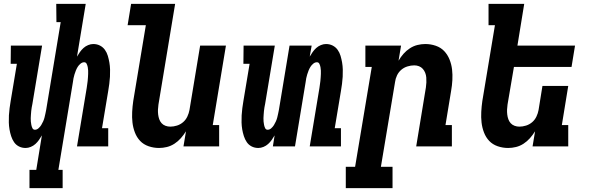

<svg xmlns="http://www.w3.org/2000/svg" viewBox="-20 -755 3040 990"><path d="M303 215H132V121H167L196 -57Q189 -45 181 -33.5Q173 -22 162.5 -12.5Q152 -3 138.5 2.5Q125 8 112 8Q93 8 77.5 0Q62 -8 52.5 -22Q43 -36 37.5 -53Q32 -70 29 -87.5Q26 -105 25.5 -123.5Q25 -142 26 -160.5Q27 -179 29.5 -197.5Q32 -216 35 -234L67 -426H35L36 -520H197L147 -219Q145 -210 143.5 -201Q142 -192 141 -182.5Q140 -173 139.5 -164Q139 -155 138.5 -146Q138 -137 139 -128.5Q140 -120 141.5 -111.5Q143 -103 147 -94.5Q151 -86 160 -86Q170 -86 178.5 -93.5Q187 -101 192.5 -110Q198 -119 202.5 -129Q207 -139 209.5 -149Q212 -159 214 -168.5Q216 -178 218 -188L293 -641H271L270 -735H422L377 -463Q384 -475 392 -486.5Q400 -498 410.5 -507.5Q421 -517 434.5 -522.5Q448 -528 461 -528Q480 -528 495.5 -520Q511 -512 521 -498Q531 -484 536 -467Q541 -450 544 -432.5Q547 -415 547.5 -396.5Q548 -378 547 -359.5Q546 -341 543.5 -322.5Q541 -304 538 -286L506 -94H538V0H377L427 -301Q428 -310 429.5 -319Q431 -328 432 -337.5Q433 -347 433.5 -356Q434 -365 434.5 -374Q435 -383 434.5 -391.5Q434 -400 432.5 -408.5Q431 -417 427 -425.5Q423 -434 414 -434Q404 -434 395 -426.5Q386 -419 380.5 -410Q375 -401 371 -391Q367 -381 364 -371Q361 -361 359 -351.5Q357 -342 356 -332L281 121H303Z M800 8Q772 8 746 -1Q720 -10 702.5 -28.5Q685 -47 675.5 -72Q666 -97 663 -123.5Q660 -150 661.5 -178Q663 -206 667 -234L732 -625H638L656 -735H883L797 -216Q795 -203 794.5 -190Q794 -177 795.5 -164.5Q797 -152 801 -140.5Q805 -129 813 -120Q821 -111 833 -106.5Q845 -102 858 -102Q875 -102 892.5 -107.5Q910 -113 924 -125Q938 -137 946 -154Q954 -171 957 -188L1012 -520H1145L1077 -110H1110V0H926L939 -78Q927 -59 912.5 -42.5Q898 -26 879.5 -14Q861 -2 840.5 3Q820 8 800 8Z M1312 8Q1293 8 1277.5 0Q1262 -8 1252.5 -22Q1243 -36 1237.5 -53Q1232 -70 1229 -87.5Q1226 -105 1225.5 -123.5Q1225 -142 1226 -160.5Q1227 -179 1229.5 -197.5Q1232 -216 1235 -234L1267 -426H1235L1236 -520H1397L1347 -219Q1345 -210 1343.5 -201Q1342 -192 1341 -182.5Q1340 -173 1339.5 -164Q1339 -155 1338.5 -146Q1338 -137 1339 -128.5Q1340 -120 1341.5 -111.5Q1343 -103 1347 -94.5Q1351 -86 1360 -86Q1370 -86 1378.5 -93.5Q1387 -101 1392.5 -110Q1398 -119 1402.5 -129Q1407 -139 1409.5 -149Q1412 -159 1414 -168.5Q1416 -178 1418 -188L1473 -520H1587L1577 -463Q1584 -475 1592 -486.5Q1600 -498 1610.5 -507.5Q1621 -517 1634.5 -522.5Q1648 -528 1661 -528Q1680 -528 1695.5 -520Q1711 -512 1721 -498Q1731 -484 1736 -467Q1741 -450 1744 -432.5Q1747 -415 1747.5 -396.5Q1748 -378 1747 -359.5Q1746 -341 1743.5 -322.5Q1741 -304 1738 -286L1706 -94H1738V0H1577L1627 -301Q1628 -310 1629.5 -319Q1631 -328 1632 -337.5Q1633 -347 1633.5 -356Q1634 -365 1634.5 -374Q1635 -383 1634.5 -391.5Q1634 -400 1632.5 -408.5Q1631 -417 1627 -425.5Q1623 -434 1614 -434Q1604 -434 1595 -426.5Q1586 -419 1580.5 -410Q1575 -401 1571 -391Q1567 -381 1564 -371Q1561 -361 1559 -351.5Q1557 -342 1556 -332L1501 0H1387L1396 -57Q1389 -45 1381 -33.5Q1373 -22 1362.5 -12.5Q1352 -3 1338.5 2.5Q1325 8 1312 8Z M2004 215H1763V105H1811L1897 -410H1864V-520H2048L2035 -442Q2046 -461 2060.5 -477.5Q2075 -494 2093.5 -506Q2112 -518 2132.5 -523Q2153 -528 2173 -528Q2201 -528 2227 -519Q2253 -510 2270.5 -491.5Q2288 -473 2298 -448Q2308 -423 2311 -396.5Q2314 -370 2312.5 -342Q2311 -314 2306 -286L2277 -110H2310V0H2126L2176 -304Q2178 -317 2178.5 -330Q2179 -343 2178 -355.5Q2177 -368 2172.5 -379.5Q2168 -391 2160 -400Q2152 -409 2140.5 -413.5Q2129 -418 2116 -418Q2099 -418 2081 -412.5Q2063 -407 2049 -395Q2035 -383 2027 -366Q2019 -349 2017 -332L1944 105H2004Z M2600 8Q2572 8 2546 -1Q2520 -10 2502.5 -28.5Q2485 -47 2475.5 -72Q2466 -97 2463 -123.5Q2460 -150 2461.5 -178Q2463 -206 2467 -234L2532 -625H2499V-735H2683L2648 -520H2945L2927 -410H2630L2597 -216Q2595 -203 2594.5 -190Q2594 -177 2595.5 -164.5Q2597 -152 2601 -140.5Q2605 -129 2613 -120Q2621 -111 2633 -106.5Q2645 -102 2658 -102Q2675 -102 2692.5 -107.5Q2710 -113 2724 -125Q2738 -137 2746 -154Q2754 -171 2757 -188L2777 -312H2910L2877 -110H2910V0H2726L2739 -78Q2727 -59 2712.5 -42.5Q2698 -26 2679.5 -14Q2661 -2 2640.5 3Q2620 8 2600 8Z"/></svg>

Font: Iosevka HT Extrabold Extended
Style: Italic
Weight: 800
Width: 7
Italic angle: -9°
Monospace: yes
Designer: Belleve Invis
Foundry: Belleve Invis
Version: Version 32.3.0; ttfautohint (v1.8.4)